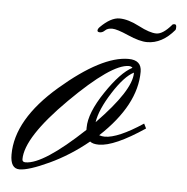

<svg xmlns="http://www.w3.org/2000/svg" viewBox="-42 -373 397 408"><g transform="rotate(5 156.5 -169.0)"><path d="M157 -316Q179 -338 197.5 -338Q216 -338 240 -325.5Q264 -313 278 -313Q292 -313 310 -334Q311 -336 315 -336Q319 -336 319 -330.5Q319 -325 318 -324Q292 -293 260 -293Q244 -293 219 -304Q194 -315 184 -315Q174 -315 169 -310Q164 -305 158.5 -305Q153 -305 153 -308.5Q153 -312 157 -316ZM238 -225V-226Q218 -216 194 -178.5Q170 -141 166 -114Q238 -188 238 -225ZM25 -16Q63 -16 148 -96V-101Q148 -132 178.5 -177.5Q209 -223 234 -236Q231 -239 226 -239Q189 -239 103.5 -154Q18 -69 18 -22Q18 -16 25 -16ZM-6 -30Q-6 -105 80.5 -179.5Q167 -254 224 -254Q252 -254 252 -229Q252 -158 176 -87Q182 -85 188 -85Q216 -85 269 -120L274 -110Q210 -67 177 -67Q164 -67 158 -72Q119 -40 76 -20Q33 0 13.5 0Q-6 0 -6 -30Z"/></g></svg>

Font: Herr Von Muellerhoff
Style: Regular
Weight: 400
Version: Version 1.000